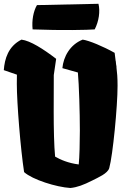

<svg xmlns="http://www.w3.org/2000/svg" viewBox="-22 -961 664 992"><path d="M102.5 -71.8C146 -32.7 269 5.9 341.8 10.3C377 6.8 409.2 -5.4 454.6 -28.3C484.9 -43.9 534.7 -64.5 542.5 -92.8C561 -158.7 585.4 -410.6 585.4 -517.6C585.4 -560.5 583 -587.4 579.6 -613.8H580.1L579.1 -621.6L578.1 -626.5L577.1 -635.3C576.7 -638.7 576.2 -641.6 576.2 -645H575.7L570.3 -688C511.2 -721.2 438.5 -751.5 405.3 -756.3C339.4 -730.5 305.7 -667.5 300.3 -608.9L380.4 -586.4C386.2 -523.9 390.6 -381.3 390.6 -286.1C390.6 -227.5 388.7 -147.5 384.8 -111.3C330.6 -118.2 289.6 -136.2 262.7 -151.9C257.3 -207 255.4 -298.8 255.4 -383.8L255.9 -573.2L268.1 -656.7C267.6 -656.2 267.1 -656.2 266.6 -656.2L268.1 -657.2C200.2 -709 134.8 -750.5 88.9 -756.3C20.5 -721.7 2 -657.2 -2.4 -598.6L65.4 -575.2C64.9 -557.6 64.9 -540.5 64.9 -527.8C64.9 -429.2 84.5 -188.5 102.5 -71.8ZM146.5 -809.1C299.8 -803.2 433.1 -806.2 467.3 -809.1C489.3 -852.1 496.1 -902.3 486.8 -941.4L168.9 -934.6C150.4 -902.8 141.6 -855 146.5 -809.1Z"/></svg>

Font: Fruktur
Style: Regular
Weight: 400
Designer: Viktoriya Grabowska
Foundry: Viktoriya Grabowska
Version: Version 1.002